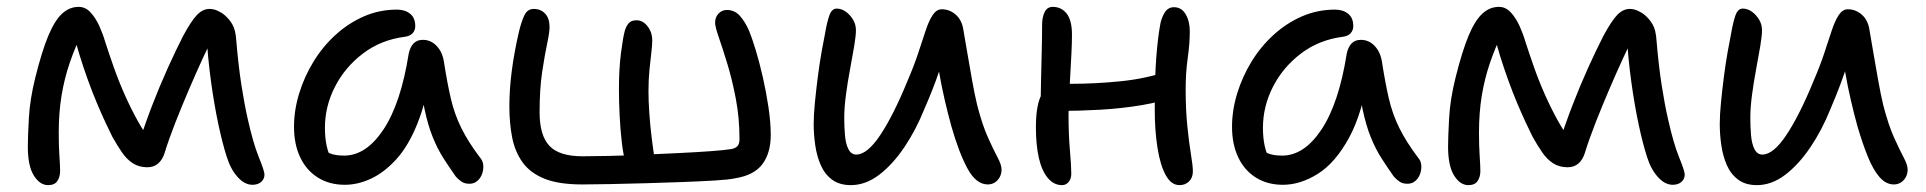

<svg xmlns="http://www.w3.org/2000/svg" viewBox="-20 -528 5608 559"><path d="M120 11Q96 11 78.5 -17Q61 -45 61 -101Q61 -128 64 -183.5Q67 -239 83 -303Q102 -379 120.5 -423.5Q139 -468 160.5 -488Q182 -508 209 -508Q229 -508 244 -491.5Q259 -475 269.5 -451.5Q280 -428 286 -407Q297 -373 311 -333Q325 -293 343 -252.5Q361 -212 381 -176Q401 -140 422 -115L383 -107Q401 -164 423 -221Q445 -278 468.5 -330Q492 -382 513 -423Q536 -466 553 -484Q570 -502 590 -502Q602 -502 614 -496.5Q626 -491 634 -484Q647 -473 656.5 -457Q666 -441 668 -409Q674 -337 683 -279.5Q692 -222 701 -183Q717 -111 733.5 -70.5Q750 -30 750 -20Q750 -7 740.5 1.5Q731 10 715 10Q692 10 671.5 -13Q651 -36 640 -72Q628 -109 616 -165Q604 -221 594.5 -289.5Q585 -358 581 -431L609 -438Q591 -403 570.5 -358.5Q550 -314 529.5 -266Q509 -218 490.5 -171Q472 -124 459 -82Q453 -63 440.5 -52Q428 -41 409 -41Q385 -41 367 -52.5Q349 -64 335 -84.5Q321 -105 307 -130Q300 -144 288 -169.5Q276 -195 262.5 -227Q249 -259 236 -295Q223 -331 212 -366.5Q201 -402 194 -433L223 -441Q199 -392 183 -345Q167 -298 159 -248.5Q151 -199 151 -142Q151 -103 153 -74Q155 -45 155 -30Q155 -13 147 -1Q139 11 120 11Z M984 10Q939 10 905.5 -11Q872 -32 854 -70Q836 -108 836 -159Q836 -207 851 -256Q866 -305 893 -349Q920 -393 957.5 -427Q995 -461 1040 -480.5Q1085 -500 1136 -500Q1159 -500 1174 -488Q1189 -476 1189 -452Q1189 -440 1181.5 -431.5Q1174 -423 1159 -421Q1089 -412 1036.5 -372Q984 -332 955 -275Q926 -218 926 -156Q926 -127 931 -103.5Q936 -80 953 -43L901 -112Q924 -89 939.5 -82Q955 -75 982 -75Q1046 -75 1096.5 -151Q1147 -227 1170 -372Q1174 -391 1184 -401.5Q1194 -412 1211 -412Q1235 -412 1252 -393.5Q1269 -375 1273 -345Q1282 -287 1292.5 -241.5Q1303 -196 1323 -155.5Q1343 -115 1377 -70Q1386 -60 1387 -47Q1388 -34 1383.5 -21.5Q1379 -9 1369.5 -1Q1360 7 1347 7Q1333 7 1324 1Q1315 -5 1307 -14Q1288 -41 1271 -67.5Q1254 -94 1240 -128.5Q1226 -163 1216 -210.5Q1206 -258 1202 -323L1235 -324Q1221 -232 1195 -167.5Q1169 -103 1134 -64.5Q1099 -26 1060.5 -8Q1022 10 984 10Z M1675 9Q1606 9 1564.5 -8Q1523 -25 1501 -56Q1479 -87 1471 -128.5Q1463 -170 1463 -218Q1463 -268 1470 -321.5Q1477 -375 1490 -432Q1498 -466 1507 -484Q1516 -502 1534 -502Q1554 -502 1567 -488.5Q1580 -475 1580 -449Q1580 -434 1573 -401Q1566 -368 1558.5 -318.5Q1551 -269 1551 -201Q1551 -134 1579.5 -103.5Q1608 -73 1676 -73Q1704 -73 1751 -74Q1798 -75 1852 -77.5Q1906 -80 1958.5 -82.5Q2011 -85 2051 -88Q2091 -91 2109 -94Q2121 -96 2127 -102.5Q2133 -109 2133 -123Q2133 -184 2122.5 -239.5Q2112 -295 2098 -341Q2084 -387 2073 -418.5Q2062 -450 2062 -462Q2062 -478 2072 -488.5Q2082 -499 2096 -499Q2119 -499 2134.5 -481.5Q2150 -464 2161 -438Q2169 -419 2180 -383Q2191 -347 2201 -303Q2211 -259 2217.5 -215Q2224 -171 2224 -135Q2224 -83 2200 -50.5Q2176 -18 2121 -9Q2103 -5 2061.5 -2.5Q2020 0 1967 2Q1914 4 1858.5 5.5Q1803 7 1754.5 8Q1706 9 1675 9ZM1844 -17Q1832 -17 1819.5 -25.5Q1807 -34 1803 -49Q1795 -74 1790.5 -112.5Q1786 -151 1784 -192.5Q1782 -234 1782 -268Q1782 -328 1788 -374Q1794 -420 1799 -438Q1803 -452 1810.5 -460.5Q1818 -469 1833 -469Q1846 -469 1856 -461Q1866 -453 1872.5 -440Q1879 -427 1879 -410Q1879 -398 1876.5 -376.5Q1874 -355 1871 -326Q1868 -297 1868 -262Q1868 -234 1870.5 -198Q1873 -162 1877.5 -125.5Q1882 -89 1887 -59Q1888 -44 1872.5 -30.5Q1857 -17 1844 -17Z M2457 11Q2424 11 2402.5 -5Q2381 -21 2369.5 -47.5Q2358 -74 2353.5 -105.5Q2349 -137 2349 -167Q2349 -193 2352.5 -229Q2356 -265 2361 -304Q2366 -343 2372 -377Q2378 -411 2382 -430Q2388 -465 2395 -484Q2402 -503 2416 -503Q2430 -503 2442.5 -494Q2455 -485 2463.5 -471Q2472 -457 2472 -440Q2472 -424 2467 -394Q2462 -364 2455 -327Q2448 -290 2443 -252.5Q2438 -215 2438 -185Q2438 -160 2440 -135Q2442 -110 2450 -94Q2458 -78 2473 -78Q2505 -78 2543 -135Q2581 -192 2622 -292Q2641 -336 2653.5 -374Q2666 -412 2675.5 -440.5Q2685 -469 2696 -485Q2707 -501 2722 -501Q2745 -501 2763 -485Q2781 -469 2785 -440Q2790 -411 2796.5 -373Q2803 -335 2810 -295.5Q2817 -256 2825 -222Q2840 -164 2856.5 -127.5Q2873 -91 2884.5 -69.5Q2896 -48 2896 -34Q2896 -22 2890.5 -12Q2885 -2 2876 3.5Q2867 9 2856 9Q2822 9 2797 -37Q2772 -83 2750 -160Q2740 -196 2730.5 -237Q2721 -278 2714 -319Q2707 -360 2703 -395H2737Q2727 -359 2712.5 -315.5Q2698 -272 2671 -210Q2647 -150 2613 -99.5Q2579 -49 2539.5 -19Q2500 11 2457 11Z M3072 11Q3048 11 3030.5 -10Q3013 -31 3004.5 -68.5Q2996 -106 2996 -157Q2996 -192 3000.5 -216Q3005 -240 3013.5 -254.5Q3022 -269 3034 -275Q3044 -281 3059.5 -282.5Q3075 -284 3097 -284Q3170 -284 3243.5 -291.5Q3317 -299 3381 -321L3413 -252Q3365 -232 3305 -222Q3245 -212 3182.5 -208.5Q3120 -205 3062 -205L3010 -214Q3010 -254 3011 -296.5Q3012 -339 3013 -380Q3014 -421 3014 -455Q3014 -478 3021.5 -493Q3029 -508 3045 -508Q3070 -508 3085.5 -488.5Q3101 -469 3101 -427Q3101 -405 3099.5 -374Q3098 -343 3096 -309Q3094 -275 3092.5 -244.5Q3091 -214 3091 -194Q3091 -136 3095 -90.5Q3099 -45 3099 -22Q3099 -8 3091.5 1.5Q3084 11 3072 11ZM3414 11Q3390 11 3374 -18Q3358 -47 3350 -97.5Q3342 -148 3342 -209Q3342 -305 3346.5 -361.5Q3351 -418 3357 -451Q3360 -473 3370 -490Q3380 -507 3398 -507Q3420 -507 3432 -486.5Q3444 -466 3444 -437Q3444 -401 3438 -359Q3432 -317 3432 -268Q3432 -208 3437 -159.5Q3442 -111 3447.5 -78Q3453 -45 3453 -29Q3453 -11 3442 0Q3431 11 3414 11Z M3715 10Q3670 10 3636.5 -11Q3603 -32 3585 -70Q3567 -108 3567 -159Q3567 -207 3582 -256Q3597 -305 3624 -349Q3651 -393 3688.5 -427Q3726 -461 3771 -480.5Q3816 -500 3867 -500Q3890 -500 3905 -488Q3920 -476 3920 -452Q3920 -440 3912.5 -431.5Q3905 -423 3890 -421Q3820 -412 3767.5 -372Q3715 -332 3686 -275Q3657 -218 3657 -156Q3657 -127 3662 -103.5Q3667 -80 3684 -43L3632 -112Q3655 -89 3670.5 -82Q3686 -75 3713 -75Q3777 -75 3827.5 -151Q3878 -227 3901 -372Q3905 -391 3915 -401.5Q3925 -412 3942 -412Q3966 -412 3983 -393.5Q4000 -375 4004 -345Q4013 -287 4023.5 -241.5Q4034 -196 4054 -155.5Q4074 -115 4108 -70Q4117 -60 4118 -47Q4119 -34 4114.5 -21.5Q4110 -9 4100.5 -1Q4091 7 4078 7Q4064 7 4055 1Q4046 -5 4038 -14Q4019 -41 4002 -67.5Q3985 -94 3971 -128.5Q3957 -163 3947 -210.5Q3937 -258 3933 -323L3966 -324Q3948 -201 3908 -127.5Q3868 -54 3817 -22Q3766 10 3715 10Z M4255 11Q4231 11 4213.5 -17Q4196 -45 4196 -101Q4196 -128 4199 -183.5Q4202 -239 4218 -303Q4237 -379 4255.5 -423.5Q4274 -468 4295.5 -488Q4317 -508 4344 -508Q4364 -508 4379 -491.5Q4394 -475 4404.5 -451.5Q4415 -428 4421 -407Q4432 -373 4446 -333Q4460 -293 4478 -252.5Q4496 -212 4516 -176Q4536 -140 4557 -115L4518 -107Q4536 -164 4558 -221Q4580 -278 4603.5 -330Q4627 -382 4648 -423Q4671 -466 4688 -484Q4705 -502 4725 -502Q4737 -502 4749 -496.5Q4761 -491 4769 -484Q4782 -473 4791.5 -457Q4801 -441 4803 -409Q4809 -337 4818 -279.5Q4827 -222 4836 -183Q4852 -111 4868.5 -70.5Q4885 -30 4885 -20Q4885 -7 4875.5 1.5Q4866 10 4850 10Q4827 10 4806.5 -13Q4786 -36 4775 -72Q4763 -109 4751 -165Q4739 -221 4729.5 -289.5Q4720 -358 4716 -431L4744 -438Q4726 -403 4705.5 -358.5Q4685 -314 4664.5 -266Q4644 -218 4625.5 -171Q4607 -124 4594 -82Q4588 -63 4575.5 -52Q4563 -41 4544 -41Q4520 -41 4502 -52.5Q4484 -64 4470 -84.5Q4456 -105 4442 -130Q4435 -144 4423 -169.5Q4411 -195 4397.5 -227Q4384 -259 4371 -295Q4358 -331 4347 -366.5Q4336 -402 4329 -433L4358 -441Q4334 -392 4318 -345Q4302 -298 4294 -248.5Q4286 -199 4286 -142Q4286 -103 4288 -74Q4290 -45 4290 -30Q4290 -13 4282 -1Q4274 11 4255 11Z M5095 11Q5062 11 5040.5 -5Q5019 -21 5007.5 -47.5Q4996 -74 4991.5 -105.5Q4987 -137 4987 -167Q4987 -193 4990.5 -229Q4994 -265 4999 -304Q5004 -343 5010 -377Q5016 -411 5020 -430Q5026 -465 5033 -484Q5040 -503 5054 -503Q5068 -503 5080.5 -494Q5093 -485 5101.5 -471Q5110 -457 5110 -440Q5110 -424 5105 -394Q5100 -364 5093 -327Q5086 -290 5081 -252.5Q5076 -215 5076 -185Q5076 -160 5078 -135Q5080 -110 5088 -94Q5096 -78 5111 -78Q5143 -78 5181 -135Q5219 -192 5260 -292Q5279 -336 5291.5 -374Q5304 -412 5313.5 -440.5Q5323 -469 5334 -485Q5345 -501 5360 -501Q5383 -501 5401 -485Q5419 -469 5423 -440Q5428 -411 5434.5 -373Q5441 -335 5448 -295.5Q5455 -256 5463 -222Q5478 -164 5494.5 -127.5Q5511 -91 5522.5 -69.5Q5534 -48 5534 -34Q5534 -22 5528.5 -12Q5523 -2 5514 3.5Q5505 9 5494 9Q5471 9 5452.5 -12Q5434 -33 5418.5 -71Q5403 -109 5388 -160Q5378 -196 5368.5 -237Q5359 -278 5352 -319Q5345 -360 5341 -395H5375Q5368 -371 5359.5 -344Q5351 -317 5339 -284.5Q5327 -252 5309 -210Q5285 -150 5251 -99.5Q5217 -49 5177.5 -19Q5138 11 5095 11Z"/></svg>

Font: Shantell Sans
Style: Regular
Weight: 400
Designer: Stephen Nixon, Anya Danilova, Shantell Martin
Foundry: Arrow Type
Version: Version 1.008;[ac192a2d6]